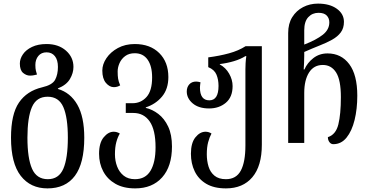

<svg xmlns="http://www.w3.org/2000/svg" viewBox="-20 -792 2046 1064"><path d="M243 252Q149 252 95 182.5Q41 113 41 -29Q41 -159 85 -223.5Q129 -288 213 -308Q270 -321 285.5 -350Q301 -379 301 -421Q301 -460 284 -481Q267 -502 238 -502Q209 -502 192.5 -482Q176 -462 176 -432Q176 -412 179 -400Q182 -388 185 -379Q177 -377 167.5 -375Q158 -373 146 -373Q126 -373 108 -388Q90 -403 90 -440Q90 -466 107 -491Q124 -516 157.5 -532Q191 -548 238 -548Q304 -548 345.5 -511.5Q387 -475 387 -421Q387 -387 367.5 -354Q348 -321 301 -302V-299Q370 -279 408.5 -212Q447 -145 447 -29Q447 113 395 182.5Q343 252 243 252ZM245 201Q306 201 331 143Q356 85 356 -29Q356 -141 331 -198.5Q306 -256 244 -256Q182 -256 157 -198.5Q132 -141 132 -29Q132 85 157.5 143Q183 201 245 201Z M729 252Q664 252 619.5 226.5Q575 201 552 157.5Q529 114 529 60Q529 0 554.5 -31Q580 -62 610 -62Q628 -62 644 -52Q632 -32 624.5 -4Q617 24 617 63Q617 99 629 130.5Q641 162 665.5 181.5Q690 201 728 201Q786 201 814 154.5Q842 108 842 24Q842 -72 809.5 -119Q777 -166 719 -166H677V-220H714Q761 -220 792 -254.5Q823 -289 823 -363Q823 -426 798 -461.5Q773 -497 727 -497Q695 -497 674 -481.5Q653 -466 642.5 -442.5Q632 -419 632 -396Q632 -372 634.5 -356Q637 -340 646 -319Q630 -309 611 -309Q587 -309 567 -332.5Q547 -356 547 -401Q547 -436 570 -470Q593 -504 633.5 -526Q674 -548 727 -548Q812 -548 862.5 -498Q913 -448 913 -365Q913 -299 878 -257Q843 -215 788 -197V-194Q824 -186 857.5 -160.5Q891 -135 912 -90.5Q933 -46 933 20Q933 130 878.5 191Q824 252 729 252Z M1232 252Q1166 252 1123 226.5Q1080 201 1059 157.5Q1038 114 1038 60Q1038 0 1063 -31Q1088 -62 1119 -62Q1137 -62 1152 -52Q1141 -32 1133.5 -4Q1126 24 1126 63Q1126 99 1135.5 130.5Q1145 162 1168.5 181.5Q1192 201 1232 201Q1289 201 1314.5 153.5Q1340 106 1340 14V-408Q1340 -424 1341 -442Q1342 -460 1345 -481H1340Q1313 -464 1276 -453Q1239 -442 1198 -437V-435Q1231 -417 1250 -383.5Q1269 -350 1269 -315Q1269 -254 1231.5 -222.5Q1194 -191 1139 -191Q1081 -191 1048 -219Q1015 -247 1015 -285Q1015 -309 1029 -324.5Q1043 -340 1067 -340Q1077 -340 1091 -336Q1090 -329 1089 -321Q1088 -313 1088 -307Q1088 -236 1140 -236Q1191 -236 1191 -316Q1191 -351 1179.5 -378.5Q1168 -406 1134 -420V-474Q1196 -482 1249 -496.5Q1302 -511 1341 -536H1431V10Q1431 128 1378.5 190Q1326 252 1232 252Z M1827 7Q1814 7 1805.5 -4.5Q1797 -16 1797 -32Q1841 -46 1855 -102.5Q1869 -159 1869 -254Q1869 -349 1842.5 -390.5Q1816 -432 1769 -432Q1719 -432 1692.5 -390Q1666 -348 1666 -277V0H1577V-609Q1577 -661 1599.5 -697Q1622 -733 1659.5 -752.5Q1697 -772 1742 -772Q1807 -772 1846.5 -743.5Q1886 -715 1886 -671Q1886 -636 1868.5 -612.5Q1851 -589 1820.5 -572Q1790 -555 1750.5 -539.5Q1711 -524 1666 -504V-484Q1666 -465 1665 -443Q1664 -421 1663 -407H1667Q1683 -444 1716.5 -470Q1750 -496 1795 -496Q1871 -496 1915.5 -436.5Q1960 -377 1960 -262Q1960 -188 1945 -127Q1930 -66 1900.5 -29.5Q1871 7 1827 7ZM1666 -545Q1733 -571 1769 -599.5Q1805 -628 1805 -668Q1805 -691 1790.5 -706Q1776 -721 1745 -721Q1711 -721 1688.5 -697Q1666 -673 1666 -624Z"/></svg>

Font: Noto Serif Georgian Condensed
Style: Regular
Weight: 400
Width: 3
Designer: Monotype Design Team, Akaki Razmadze
Foundry: Google LLC
Version: Version 2.003; ttfautohint (v1.8.4.7-5d5b)